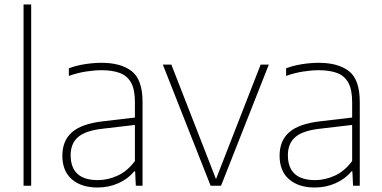

<svg xmlns="http://www.w3.org/2000/svg" viewBox="-20 -828 1702 856"><path d="M85 0V-808H119V0Z M415 8Q342.5 8 300.2 -28.8Q258 -65.5 258 -133.5Q258 -201 301 -238.5Q344 -276 437.5 -287L581.5 -304V-373Q581.5 -429.5 564 -460.2Q546.5 -491 513.2 -503Q480 -515 432.5 -515Q402 -515 364 -509.2Q326 -503.5 287 -489.5V-523.5Q318 -535.5 357.5 -541.8Q397 -548 432.5 -548Q519.5 -548 567.5 -510.5Q615.5 -473 615.5 -373V0H585.5L582.5 -64H578.5Q551 -30.5 507.8 -11.2Q464.5 8 415 8ZM295 -136.5Q295 -25 416.5 -25Q460.5 -25 504 -44.8Q547.5 -64.5 581.5 -110V-271L436.5 -254Q361 -245.5 328 -216.8Q295 -188 295 -136.5Z M919 0 706 -540H744L943 -29.5L1142 -540H1178.5L965.5 0Z M1383.5 8Q1311 8 1268.8 -28.8Q1226.5 -65.5 1226.5 -133.5Q1226.5 -201 1269.5 -238.5Q1312.5 -276 1406 -287L1550 -304V-373Q1550 -429.5 1532.5 -460.2Q1515 -491 1481.8 -503Q1448.5 -515 1401 -515Q1370.5 -515 1332.5 -509.2Q1294.5 -503.5 1255.5 -489.5V-523.5Q1286.5 -535.5 1326 -541.8Q1365.5 -548 1401 -548Q1488 -548 1536 -510.5Q1584 -473 1584 -373V0H1554L1551 -64H1547Q1519.5 -30.5 1476.2 -11.2Q1433 8 1383.5 8ZM1263.5 -136.5Q1263.5 -25 1385 -25Q1429 -25 1472.5 -44.8Q1516 -64.5 1550 -110V-271L1405 -254Q1329.5 -245.5 1296.5 -216.8Q1263.5 -188 1263.5 -136.5Z"/></svg>

Font: Encode Sans Th
Style: Regular
Weight: 100
Designer: Multiple Designers
Foundry: Impallari Type
Version: Version 3.002; ttfautohint (v1.8.3) -l 8 -r 50 -G 200 -x 14 